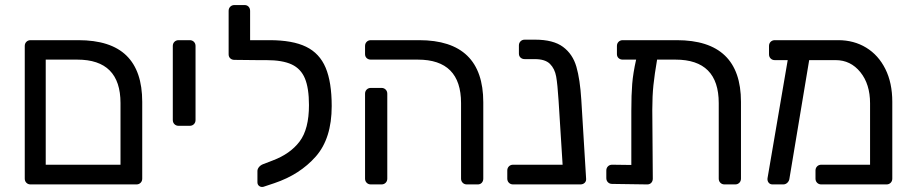

<svg xmlns="http://www.w3.org/2000/svg" viewBox="-20 -730 3624 760"><path d="M78 -23V-548Q78 -558 84.5 -564.5Q91 -571 101 -571H290Q418 -571 480.5 -510Q543 -449 543 -327V-23Q543 -13 536.5 -6.5Q530 0 520 0H101Q91 0 84.5 -6.5Q78 -13 78 -23ZM457 -78V-322Q457 -494 286 -494H161V-78Z M664 -255V-548Q664 -558 670.5 -564.5Q677 -571 687 -571H731Q741 -571 747.5 -564.5Q754 -558 754 -548V-255Q754 -245 747.5 -238.5Q741 -232 731 -232H687Q677 -232 670.5 -238.5Q664 -245 664 -255Z M1293 -310Q1293 -182 1230 -110.5Q1167 -39 1066 -5L1024 9Q1022 10 1017 10Q1010 10 1004.5 5Q999 0 999 -9V-53Q999 -61 1005 -68.5Q1011 -76 1021 -80L1060 -95Q1129 -121 1166 -170Q1203 -219 1203 -314Q1203 -381 1187 -419.5Q1171 -458 1134.5 -475Q1098 -492 1034 -492H1003H1000L908 -493Q898 -493 891.5 -499Q885 -505 885 -515V-687Q885 -697 891.5 -703.5Q898 -710 908 -710H948Q958 -710 964 -703.5Q970 -697 970 -687V-571H1027H1047Q1138 -571 1191.5 -545Q1245 -519 1269 -462Q1293 -405 1293 -310Z M1805 -23V-322Q1805 -494 1634 -494H1448Q1438 -494 1431.5 -500Q1425 -506 1425 -516V-548Q1425 -558 1431.5 -564.5Q1438 -571 1448 -571H1639Q1893 -571 1893 -325V-23Q1893 -13 1887 -6.5Q1881 0 1871 0H1828Q1818 0 1811.5 -6.5Q1805 -13 1805 -23ZM1425 -23V-359Q1425 -369 1431.5 -375.5Q1438 -382 1448 -382H1490Q1500 -382 1506.5 -375.5Q1513 -369 1513 -359V-23Q1513 -13 1506.5 -6.5Q1500 0 1490 0H1448Q1438 0 1431.5 -6.5Q1425 -13 1425 -23Z M2277 0H2233H2011Q2001 0 1994.5 -6.5Q1988 -13 1988 -23V-55Q1988 -65 1994.5 -71.5Q2001 -78 2011 -78H2207L2191 -332Q2187 -396 2181.5 -427Q2176 -458 2157 -477Q2138 -496 2097 -496H2057Q2047 -496 2040.5 -502Q2034 -508 2034 -518V-550Q2034 -560 2040.5 -566.5Q2047 -573 2057 -573H2098Q2170 -573 2208.5 -544.5Q2247 -516 2261.5 -466Q2276 -416 2281 -335L2300 -23Q2301 -13 2294.5 -6.5Q2288 0 2277 0Z M2913 -327V-23Q2913 -13 2906.5 -6.5Q2900 0 2890 0H2848Q2838 0 2831.5 -6.5Q2825 -13 2825 -23V-322Q2825 -494 2654 -494H2581Q2571 -436 2566.5 -393Q2562 -350 2562 -295L2564 -23Q2564 -13 2558 -6.5Q2552 0 2542 0L2403 -2Q2393 -2 2386.5 -8.5Q2380 -15 2380 -25V-55Q2380 -65 2386.5 -71.5Q2393 -78 2403 -78L2479 -77V-291Q2479 -355 2482.5 -398Q2486 -441 2498 -494H2445Q2435 -494 2428.5 -500Q2422 -506 2422 -516V-548Q2422 -558 2428.5 -564.5Q2435 -571 2445 -571H2659Q2913 -571 2913 -327Z M3512 -327V-23Q3512 -13 3505.5 -6.5Q3499 0 3489 0H3231Q3221 0 3214.5 -6.5Q3208 -13 3208 -23V-55Q3208 -65 3214.5 -71.5Q3221 -78 3231 -78H3424V-321Q3424 -397 3385.5 -444.5Q3347 -492 3288 -492H3183L3105 -24Q3104 -14 3097 -7Q3090 0 3080 0H3038Q3028 0 3022.5 -7Q3017 -14 3018 -24L3098 -492H3047Q3037 -492 3030.5 -498.5Q3024 -505 3024 -515V-548Q3024 -558 3030.5 -564.5Q3037 -571 3047 -571H3298Q3360 -571 3408.5 -541.5Q3457 -512 3484.5 -457Q3512 -402 3512 -327Z"/></svg>

Font: Contemporary
Style: Regular
Weight: 400
Designer: Victor Tran
Foundry: Victor Tran
Version: Version 1.100